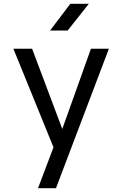

<svg xmlns="http://www.w3.org/2000/svg" viewBox="-20 -805 640 1005"><path d="M179 180 260 -34 50 -550H148L306 -130L456 -550H550L273 180ZM242 -645 348 -785H445L334 -645Z"/></svg>

Font: Tiny
Style: Regular
Weight: 400
Designer: Philipp Nurullin, Konstantin Bulenkov
Foundry: JetBrains
Version: Version 2.251; ttfautohint (v1.8.4.7-5d5b)